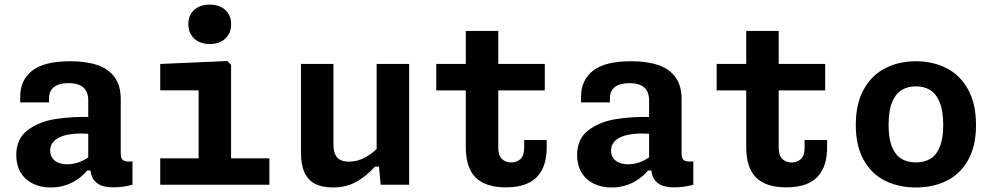

<svg xmlns="http://www.w3.org/2000/svg" viewBox="-20 -817 4380 849"><path d="M513.9 -378.4V-140.8Q513.9 -124 518.3 -115.6Q522.7 -107.2 533.6 -104.4Q544.5 -101.5 565.8 -103.2V0Q521 11.5 482.3 11.5Q440.3 11.5 417.6 -1.5Q394.8 -14.6 386.5 -36.5Q378.2 -58.3 378.2 -90.3L370.2 -99.7V-372.5Q370.2 -400.1 359.5 -417.2Q348.7 -434.4 329.8 -441.7Q310.8 -449 283.9 -449.3Q257 -449.2 237.6 -442.2Q218.2 -435.2 207.6 -420.5Q197 -405.8 196.9 -383.7L196.8 -364.2H69.4V-390.1Q69.4 -463 122.5 -504.6Q175.7 -546.2 290.5 -546.2Q361.2 -546.2 410.8 -529.3Q460.3 -512.4 487.1 -475.3Q513.9 -438.2 513.9 -378.4ZM339.7 -226.6Q295.1 -226.6 264.4 -217.8Q233.7 -209 217.8 -192.2Q201.8 -175.5 201.8 -151.1Q201.8 -132.4 211 -118.8Q220.1 -105.2 237.1 -97.9Q254.1 -90.6 277.6 -90.6Q307.5 -90.6 335.7 -102.3Q363.9 -114.1 389.5 -135.5L386.8 -63.2H365.6L359.2 -55.7Q339.8 -34.9 316.6 -20Q293.5 -5 264.9 3.5Q236.3 12 204.3 12Q159.1 12 124.5 -5.4Q89.8 -22.8 70.9 -55.2Q51.9 -87.5 51.9 -131Q51.9 -203.8 102.6 -241.7Q153.3 -279.7 227.4 -291Q301.4 -302.4 388.8 -299.5L432.3 -214.8Q408.8 -220.1 386.9 -223.3Q364.9 -226.6 339.7 -226.6Z M858.2 0V-450.8L880.7 -417.5H688.5V-534.2L985.2 -547.1L1001.8 -531V0ZM688.5 -117H1171.1V0H688.5ZM812.7 -710.1Q812.7 -749.8 838.7 -773.2Q864.7 -796.6 907.3 -796.6Q950 -796.6 976 -773.2Q1002 -749.8 1002 -710.1Q1002 -670 976 -646.2Q950 -622.3 907.3 -622.3Q879.3 -622.3 858 -633.1Q836.6 -643.8 824.6 -663.8Q812.7 -683.8 812.7 -710.1Z M1645.5 -534.2H1789.2V0H1663.3L1654.2 -96.7H1645.5ZM1454.5 -534.2V-178.6Q1454.5 -149.9 1462.9 -133Q1471.2 -116.1 1486.3 -109.2Q1501.3 -102.3 1523 -102.3Q1562.8 -102.3 1598.2 -122.7Q1633.6 -143 1667 -179.4V-79.9H1637.8Q1595.8 -34.2 1552.1 -11.1Q1508.5 11.9 1450.9 11.9Q1404.3 11.9 1373.3 -4Q1342.3 -20 1326.6 -53.9Q1310.8 -87.8 1310.8 -141.5V-534.2Z M2039.7 -680.1H2183.3V-164.4Q2183.3 -129.9 2199.2 -114.2Q2215.2 -98.6 2240.7 -98.6Q2265.7 -98.6 2281.7 -114Q2297.8 -129.5 2297.8 -163.2V-198H2397.4V-167.2Q2397.4 -105.7 2376.8 -66.1Q2356.2 -26.6 2316.2 -7.5Q2276.2 11.5 2216.8 11.5Q2127.4 11.5 2083.5 -31.7Q2039.7 -74.9 2039.7 -167ZM2389 -534.2V-417.2H1909V-534.2H2079.4H2093.9Z M2993.9 -378.4V-140.8Q2993.9 -124 2998.3 -115.6Q3002.7 -107.2 3013.6 -104.4Q3024.5 -101.5 3045.8 -103.2V0Q3001 11.5 2962.3 11.5Q2920.3 11.5 2897.6 -1.5Q2874.8 -14.6 2866.5 -36.5Q2858.2 -58.3 2858.2 -90.3L2850.2 -99.7V-372.5Q2850.2 -400.1 2839.5 -417.2Q2828.7 -434.4 2809.8 -441.7Q2790.8 -449 2763.9 -449.3Q2737 -449.2 2717.6 -442.2Q2698.2 -435.2 2687.6 -420.5Q2677 -405.8 2676.9 -383.7L2676.8 -364.2H2549.4V-390.1Q2549.4 -463 2602.5 -504.6Q2655.7 -546.2 2770.5 -546.2Q2841.2 -546.2 2890.8 -529.3Q2940.3 -512.4 2967.1 -475.3Q2993.9 -438.2 2993.9 -378.4ZM2819.7 -226.6Q2775.1 -226.6 2744.4 -217.8Q2713.7 -209 2697.8 -192.2Q2681.8 -175.5 2681.8 -151.1Q2681.8 -132.4 2691 -118.8Q2700.1 -105.2 2717.1 -97.9Q2734.1 -90.6 2757.6 -90.6Q2787.5 -90.6 2815.7 -102.3Q2843.9 -114.1 2869.5 -135.5L2866.8 -63.2H2845.6L2839.2 -55.7Q2819.8 -34.9 2796.6 -20Q2773.5 -5 2744.9 3.5Q2716.3 12 2684.3 12Q2639.1 12 2604.5 -5.4Q2569.8 -22.8 2550.9 -55.2Q2531.9 -87.5 2531.9 -131Q2531.9 -203.8 2582.6 -241.7Q2633.3 -279.7 2707.4 -291Q2781.4 -302.4 2868.8 -299.5L2912.3 -214.8Q2888.8 -220.1 2866.9 -223.3Q2844.9 -226.6 2819.7 -226.6Z M3279.7 -680.1H3423.3V-164.4Q3423.3 -129.9 3439.2 -114.2Q3455.2 -98.6 3480.7 -98.6Q3505.7 -98.6 3521.7 -114Q3537.8 -129.5 3537.8 -163.2V-198H3637.4V-167.2Q3637.4 -105.7 3616.8 -66.1Q3596.2 -26.6 3556.2 -7.5Q3516.2 11.5 3456.8 11.5Q3367.4 11.5 3323.5 -31.7Q3279.7 -74.9 3279.7 -167ZM3629 -534.2V-417.2H3149V-534.2H3319.4H3333.9Z M4030 12Q3954.6 12 3894.7 -17.3Q3834.8 -46.6 3799.5 -108.8Q3764.2 -170.9 3764.2 -264.6Q3764.2 -358.7 3799.5 -421.9Q3834.8 -485.1 3894.9 -515.6Q3955 -546.2 4030 -546.2Q4105 -546.2 4165.2 -515.6Q4225.3 -485.1 4260.6 -421.9Q4295.8 -358.8 4295.8 -264.6Q4295.8 -170.8 4260.6 -108.7Q4225.3 -46.6 4165.4 -17.3Q4105.4 12 4030 12ZM4030 -435.2Q3993.3 -435.2 3966.5 -418.5Q3939.8 -401.8 3924.5 -364.1Q3909.2 -326.3 3909.2 -265Q3909.2 -204.1 3924.5 -167.2Q3939.8 -130.2 3966.3 -114.6Q3992.9 -98.9 4030 -98.9Q4067.1 -98.9 4093.6 -114.6Q4120.2 -130.2 4135.5 -167.2Q4150.8 -204.1 4150.8 -265Q4150.8 -326.3 4135.5 -364.1Q4120.2 -401.8 4093.4 -418.5Q4066.7 -435.2 4030 -435.2Z"/></svg>

Font: Monaspace Neon Var
Style: Regular
Weight: 400
Designer: Riley Cran and the Lettermatic Team
Version: Version 1.000 (Monaspace Neon Var)